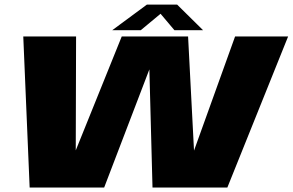

<svg xmlns="http://www.w3.org/2000/svg" viewBox="-20 -838 1308 858"><path d="M112.5 0 84 -675H320L318.5 -166L524 -675H820.5L847 -165L1030.5 -675H1267.5L996 0H661.5L647.5 -528L445.5 0ZM481.5 -703 636.5 -817.5H771.5L887.5 -703H759.5L697.5 -776.5L609 -703Z"/></svg>

Font: Anybody ExtraExpanded ExtraBold
Style: Italic
Weight: 800
Width: 8
Italic angle: -10°
Designer: Tyler Finck
Foundry: Etcetera Type Company
Version: Version 1.010; ttfautohint (v1.8.3) -l 8 -r 50 -G 200 -x 14 